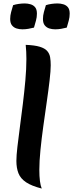

<svg xmlns="http://www.w3.org/2000/svg" viewBox="-20 -1062 424 1113"><path d="M274 -684Q274 -652 267.5 -596Q261 -540 251 -471Q241 -402 231 -330Q221 -258 214.5 -192.5Q208 -127 208 -78Q208 -2 222 31Q163 16 131 -5.5Q99 -27 87 -57.5Q75 -88 75 -129Q75 -160 81 -211.5Q87 -263 95.5 -327Q104 -391 112.5 -460Q121 -529 127 -596Q133 -663 133 -720Q133 -741 132 -762Q131 -783 129 -802Q181 -800 210.5 -791Q240 -782 253.5 -766.5Q267 -751 270.5 -730.5Q274 -710 274 -684ZM177 -902Q162 -898 144.5 -895Q127 -892 110 -892Q92 -892 76 -897Q60 -902 49.5 -915Q39 -928 39 -952Q39 -972 44.5 -992Q50 -1012 56 -1032Q71 -1037 89 -1039.5Q107 -1042 124 -1042Q141 -1042 157.5 -1037Q174 -1032 184 -1019.5Q194 -1007 194 -983Q194 -962 188.5 -942.5Q183 -923 177 -902ZM367 -902Q352 -898 334.5 -895Q317 -892 300 -892Q282 -892 266 -897Q250 -902 239.5 -915Q229 -928 229 -952Q229 -972 234.5 -992Q240 -1012 246 -1032Q261 -1037 279 -1039.5Q297 -1042 314 -1042Q331 -1042 347.5 -1037Q364 -1032 374 -1019.5Q384 -1007 384 -983Q384 -962 378.5 -942.5Q373 -923 367 -902Z"/></svg>

Font: Merienda
Style: Bold
Weight: 700
Designer: Eduardo Rodriguez Tunni
Foundry: Eduardo Rodriguez Tunni
Version: Version 2.001